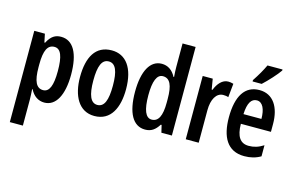

<svg xmlns="http://www.w3.org/2000/svg" viewBox="-117 -1059 2439 1591"><g transform="rotate(15 1102.5 -263.0)"><path d="M288 -553C239 -553 203 -533 171 -471H165L150 -543H59V240H171V13C171 -7 169 -35 167 -72H171C198 -18 241 10 292 10C390 10 448 -94 448 -271C448 -454 391 -553 288 -553ZM256 -458C311 -458 334 -396 334 -270C334 -146 309 -87 256 -87C198 -87 171 -141 171 -262V-286C171 -406 198 -458 256 -458Z M919 -272C919 -455 844 -553 723 -553C584 -553 524 -443 524 -272C524 -113 587 10 721 10C863 10 919 -115 919 -272ZM638 -272C638 -397 663 -458 722 -458C781 -458 806 -396 806 -272C806 -147 781 -85 722 -85C664 -85 638 -149 638 -272Z M1156 10C1209 10 1242 -14 1273 -63H1280L1295 0H1385V-760H1273V-559C1273 -538 1274 -511 1277 -473H1272C1244 -527 1202 -553 1152 -553C1053 -553 996 -450 996 -272C996 -92 1052 10 1156 10ZM1188 -84C1136 -84 1110 -147 1110 -273C1110 -392 1135 -456 1187 -456C1247 -456 1273 -402 1273 -283V-252C1273 -137 1245 -84 1188 -84Z M1721 -553C1671 -553 1633 -508 1612 -453H1605L1590 -543H1504V0H1615V-279C1615 -372 1651 -435 1710 -435C1727 -435 1742 -433 1754 -428L1766 -546C1749 -551 1735 -553 1721 -553Z M2129 -757V-766H2000C1979 -721 1951 -672 1915 -618V-606H1993C2037 -646 2103 -718 2129 -757ZM1990 -552C1866 -552 1802 -452 1802 -268C1802 -102 1861 10 2007 10C2059 10 2105 -1 2147 -26V-121C2103 -93 2065 -82 2021 -82C1948 -82 1913 -134 1912 -242H2170V-309C2170 -453 2108 -552 1990 -552ZM1991 -464C2041 -464 2066 -407 2066 -325H1912C1916 -422 1944 -464 1991 -464Z"/></g></svg>

Font: Noto Sans Lao Looped ExtraCondensed SemiBold
Style: Regular
Weight: 600
Width: 2
Designer: Mark Frömberg, Ben Mitchell
Foundry: The Fontpad Ltd
Version: Version 1.002